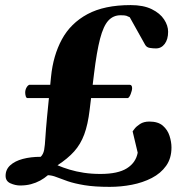

<svg xmlns="http://www.w3.org/2000/svg" viewBox="-20 -727 730 755"><path d="M59.1 2.4Q40.5 2.4 21.2 -6.1Q2 -14.6 2 -35.6Q2 -60.5 20.3 -77.1Q38.6 -93.8 69.8 -102.1Q101.1 -110.4 140.1 -110.4Q150.4 -120.6 153.6 -137.7Q156.7 -154.8 158.4 -185.3Q160.2 -215.8 165 -267.1L180.7 -425.3Q189 -508.8 223.4 -572.3Q257.8 -635.7 324 -671.4Q390.1 -707 493.7 -707Q543.9 -707 576.7 -690.9Q609.4 -674.8 625.2 -650.6Q641.1 -626.5 641.1 -602.1Q641.1 -572.3 627.7 -554.4Q614.3 -536.6 593.3 -536.6Q581.5 -536.6 569.1 -538.6Q556.6 -540.5 550.8 -550.8L490.2 -659.2Q482.4 -663.1 476.8 -665Q471.2 -667 454.1 -667Q425.3 -667 406 -646Q386.7 -625 373.5 -574.7Q360.4 -524.4 349.6 -436L332.5 -294.9Q325.7 -237.3 311.3 -198.5Q296.9 -159.7 271.7 -131.6Q246.6 -103.5 206.1 -77.1Q227.5 -67.9 253.4 -60.1Q279.3 -52.2 309.8 -47.6Q340.3 -43 375 -43Q443.8 -43 479 -65.2Q514.2 -87.4 521.5 -126.5L501.5 -210.4Q501.5 -210.4 508.8 -220.2Q516.1 -230 530.8 -239.5Q545.4 -249 567.4 -249Q601.6 -249 620.4 -232.7Q639.2 -216.3 646.7 -192.6Q654.3 -168.9 654.3 -147Q654.3 -104.5 633.3 -75Q612.3 -45.4 576.9 -27.1Q541.5 -8.8 498.5 -0.5Q455.6 7.8 411.6 7.8Q351.6 7.8 312 1.2Q272.5 -5.4 246.3 -14.4Q220.2 -23.4 202.4 -30.5Q184.6 -37.6 168.5 -38.1Q154.3 -25.9 137.7 -16.8Q121.1 -7.8 101.8 -2.7Q82.5 2.4 59.1 2.4ZM87.9 -341.3Q83 -341.8 81.1 -349.1Q79.1 -356.4 79.1 -362.8Q79.1 -373.5 84 -382.3Q88.9 -391.1 95.2 -393.6H490.2Q499.5 -393.1 499.5 -380.4Q499.5 -371.6 494.1 -357.7Q488.8 -343.8 482.9 -341.3Z"/></svg>

Font: Gelasio
Style: Italic
Weight: 400
Italic angle: -8.5°
Designer: Eben Sorkin
Foundry: Eben Sorkin
Version: Version 1.008